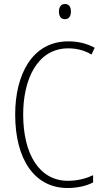

<svg xmlns="http://www.w3.org/2000/svg" viewBox="-20 -931 520 961"><path d="M305 -911C283 -911 275 -893 275 -873C275 -851 284 -835 305 -835C325 -835 335 -850 335 -874C335 -894 327 -911 305 -911ZM322 -689C359 -689 400 -681 438 -658L454 -692C413 -714 370 -724 322 -724C140 -724 56 -556 56 -358C56 -132 154 10 318 10C369 10 414 -1 446 -18V-54C416 -40 373 -26 320 -26C178 -26 96 -158 96 -358C96 -533 166 -689 322 -689Z"/></svg>

Font: Noto Sans Arabic UI Cn XLt
Style: Regular
Weight: 200
Width: 3
Designer: Monotype Design Team, Nadine Chahine and Nizar Qandah
Foundry: Monotype Imaging Inc.
Version: Version 2.010